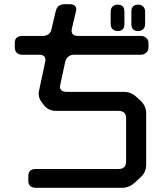

<svg xmlns="http://www.w3.org/2000/svg" viewBox="-20 -785 768 909"><path d="M265 -382 289 -494Q300 -526 331 -526H648Q662 -526 672.5 -536Q683 -546 683 -560V-582Q683 -595 672.5 -605Q662 -615 648 -615H349Q319 -615 319 -640Q319 -645 320 -648L341 -737V-740Q341 -765 310 -765H285Q252 -765 244 -733L224 -648Q217 -615 182 -615H85Q69 -615 59.5 -607Q50 -599 50 -582V-560Q50 -545 59 -535.5Q68 -526 85 -526H165Q195 -526 195 -501Q195 -500 195 -498Q195 -496 194 -492L164 -352L163 -343Q163 -318 179 -299L189 -286Q210 -260 246 -260H542Q558 -260 567.5 -251.5Q577 -243 577 -226V-21Q577 15 542 15H150Q114 15 114 49V71Q114 104 150 104H559Q591 104 618 80L648 52Q672 29 672 -6V-249Q672 -282 647 -307L626 -326Q601 -350 566 -350H296Q266 -350 264 -373Q264 -381 265 -382ZM634 -638Q649 -638 658 -647Q667 -656 667 -671V-730Q667 -745 658 -754Q649 -763 634 -763Q602 -763 602 -730V-671Q602 -638 634 -638ZM537 -638Q569 -638 569 -671V-730Q569 -763 537 -763Q522 -763 513 -754Q504 -745 504 -730V-671Q504 -656 513 -647Q522 -638 537 -638Z"/></svg>

Font: WDXL Lubrifont JP N
Style: Regular
Weight: 400
Designer: [WDXL Lubrifont] Copyright 2020-2022 (c) NightFurySL2001, Skr-ZERO; [ZCOOL QingKe HuangYou] Copyright 2018-2022 (c) The 
Version: Version 2.001;hotconv 1.1.1;makeotfexe 2.6.0